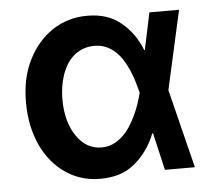

<svg xmlns="http://www.w3.org/2000/svg" viewBox="-45 -602 738 662"><g transform="rotate(-5 324.0 -271.0)"><path d="M74.6 -418.7Q90.2 -450.3 111.5 -475Q132.8 -499.6 158.9 -517Q185 -534.4 215.4 -543.5Q245.7 -552.6 279.1 -552.6Q314.6 -552.6 343 -543.7Q371.4 -534.8 395.2 -515.6Q441.8 -478.3 465.6 -417.6H467.7L494.7 -545.5H597.3L536.6 -272.7L604.4 0H500.7L470.9 -128.6H468Q456 -98.4 438.6 -73.5Q421.2 -48.7 397.4 -28.4Q370.7 -6 340.6 2.7Q310.4 11.4 275.9 11.4Q241.5 11.4 211.6 2.1Q181.8 -7.1 155.2 -25.6Q128.9 -43.7 108.3 -69.1Q87.7 -94.5 73.3 -125.9Q58.9 -157.3 51.3 -194.2Q43.7 -231.2 43.7 -272.7Q43.7 -314.6 51.1 -350.5Q58.6 -386.4 74.6 -418.7ZM203.1 -146.3Q236.5 -95.9 290.5 -95.9Q311.8 -95.9 329.7 -104Q347.7 -112.2 362.6 -126.1Q377.5 -139.9 389.2 -157.8Q400.9 -175.8 410.2 -195.3Q419.4 -214.8 426 -234.4Q432.5 -253.9 436.8 -271.3L437.1 -272.7L436.8 -274.1Q432.5 -291.5 426.5 -311.3Q420.5 -331 412.3 -350.1Q404.1 -369.3 393.3 -386.9Q382.5 -404.5 368.3 -417.8Q354 -431.1 336.1 -439.1Q318.2 -447.1 295.8 -447.1Q272.7 -447.1 254.3 -439.6Q235.8 -432.2 221.8 -419.4Q207.7 -406.6 197.8 -389.6Q187.9 -372.5 181.6 -353.2Q175.4 -333.8 172.6 -313.2Q169.7 -292.6 169.7 -273.1Q169.7 -195.7 203.1 -146.3Z"/></g></svg>

Font: Inter P Semi Bold
Style: Regular
Weight: 600
Designer: Rasmus Andersson
Foundry: rsms
Version: Version 3.018;git-588b23468